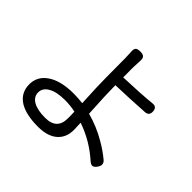

<svg xmlns="http://www.w3.org/2000/svg" viewBox="-188 -985 1232 1232"><g transform="rotate(45 428.0 -369.0)"><path d="M304 34Q198 34 138 -1Q72 -41 72 -120Q72 -190 131 -232Q196 -279 316 -279Q351 -279 398 -274Q390 -430 390 -499Q390 -635 389 -676Q389 -694 387 -724Q384 -751 392.5 -761.5Q401 -772 428 -772Q454 -772 463 -760.5Q472 -749 469 -722Q467 -690 467 -676Q466 -659 467 -616Q467 -591 467 -577Q622 -582 718 -592Q755 -596 757 -557Q759 -521 724 -518Q577 -509 467 -506V-499Q467 -425 477 -257Q569 -232 649 -185Q704 -154 752 -114Q779 -91 758 -59Q744 -38 730.5 -35.5Q717 -33 699 -49Q602 -136 480 -178Q480 -175 480 -168Q482 -129 482 -114Q482 -49 441 -10Q395 34 304 34ZM296 -39Q402 -39 402 -139Q402 -146 402 -163Q401 -187 401 -200Q355 -210 306 -210Q231 -210 190 -186Q149 -163 149 -123Q149 -83 187.5 -61Q226 -39 296 -39Z"/></g></svg>

Font: GenSenRounded JP R
Style: Regular
Weight: 400
Version: Version 1.501;PS 1;hotconv 16.6.51;makeotf.lib2.5.65220